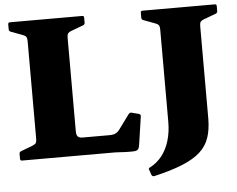

<svg xmlns="http://www.w3.org/2000/svg" viewBox="-59 -825 1290 1043"><g transform="rotate(-5 586.5 -303.5)"><path d="M119 0V-754H337V-133Q337 -111 345.5 -103.5Q354 -96 370 -96H518Q540 -96 552.5 -103Q565 -110 574 -123L632 -202Q639 -210 648 -207L687 -197Q696 -194 696 -184L674 -35Q672 -17 666.5 -8Q661 1 646.5 2.5Q632 4 599 3L541 0ZM32 0Q22 0 22 -10V-38Q22 -47 31 -51L90 -73Q110 -81 114.5 -88Q119 -95 119 -111V-201H337V0ZM22 -744Q22 -754 32 -754H426Q436 -754 436 -744V-716Q436 -707 427 -703L362 -679Q348 -674 342.5 -667.5Q337 -661 337 -639V-553H119V-643Q119 -659 114.5 -666.5Q110 -674 90 -681L31 -703Q22 -707 22 -716ZM716 111Q711 102 721 98Q760 78 787 43.5Q814 9 828 -38Q842 -85 842 -141H1060Q1060 -80 1045 -35.5Q1030 9 994.5 41.5Q959 74 897 99.5Q835 125 740 147Q731 148 726 140ZM842 -141V-754H1060V-141ZM745 -744Q745 -754 755 -754H1149Q1159 -754 1159 -744V-716Q1159 -707 1150 -703L1085 -679Q1071 -674 1065.5 -667.5Q1060 -661 1060 -639V-553H842V-643Q842 -659 837.5 -666.5Q833 -674 813 -681L754 -703Q745 -707 745 -716Z"/></g></svg>

Font: Hahmlet Black
Style: Regular
Weight: 900
Version: Version 1.002